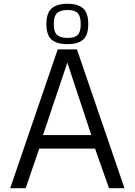

<svg xmlns="http://www.w3.org/2000/svg" viewBox="-20 -998 714 1018"><path d="M286 -736H388L640 0H558L484 -210H188L116 0H34ZM464 -282 337 -666 208 -282ZM226 -870Q226 -929 254 -953.5Q282 -978 338 -978Q394 -978 421 -953.5Q448 -929 448 -870Q448 -812 421 -788Q394 -764 338 -764Q281 -764 253.5 -788Q226 -812 226 -870ZM408 -870Q408 -912 392 -928.5Q376 -945 338 -945Q300 -945 282.5 -928.5Q265 -912 265 -870Q265 -829 282.5 -813Q300 -797 338 -797Q376 -797 392 -812.5Q408 -828 408 -870Z"/></svg>

Font: Exo
Style: Regular
Weight: 400
Designer: Natanael Gama
Foundry: Natanael Gama
Version: Version 1.500; ttfautohint (v1.6)